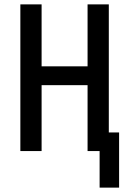

<svg xmlns="http://www.w3.org/2000/svg" viewBox="-20 -690 590 877"><path d="M435 167V0H380V-301H170V0H73V-670H170V-387H380V-670H477V-85H524V167Z"/></svg>

Font: Lode Dark Term
Style: Bold
Weight: 700
Monospace: yes
Designer: Belleve Invis
Foundry: Belleve Invis
Version: Version 29.2.0